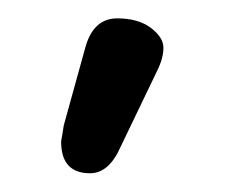

<svg xmlns="http://www.w3.org/2000/svg" viewBox="-20 -94 261 207"><path d="M110.4 63.5Q97.7 92.8 77.1 92.8Q45.9 92.8 45.9 58.6Q45.9 58.6 48.8 41L72.3 -43.9Q81.1 -74.2 106.4 -74.2Q128.9 -74.2 142.6 -64Q156.2 -53.7 156.2 -42.5Q156.2 -31.2 149.4 -17.6Z"/></svg>

Font: Jura
Style: DemiBold
Weight: 600
Version: Version 2.5